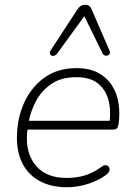

<svg xmlns="http://www.w3.org/2000/svg" viewBox="-20 -778 563 806"><path d="M261 8Q196 8 148.5 -17Q101 -42 76 -88.5Q51 -135 51 -200Q51 -277 80 -343.5Q109 -410 165 -451Q221 -492 301 -492Q355 -492 391.5 -472.5Q428 -453 449.5 -420Q471 -387 477.5 -345Q484 -303 478 -259Q476 -245 471 -239.5Q466 -234 453 -234H80L86 -271H458L439 -259Q447 -313 435.5 -357Q424 -401 391.5 -427.5Q359 -454 300 -454Q237 -454 195.5 -425.5Q154 -397 131 -353.5Q108 -310 100 -264L97 -246Q81 -150 124.5 -90.5Q168 -31 259 -31Q301 -31 336 -41.5Q371 -52 405 -77Q414 -84 421 -84.5Q428 -85 433 -81.5Q438 -78 439.5 -72Q441 -66 438 -58.5Q435 -51 427 -45Q394 -20 349.5 -6Q305 8 261 8ZM364 -740 440 -565Q443 -557 440.5 -552Q438 -547 432 -545Q426 -543 420 -545Q414 -547 411 -553L334 -710L219 -552Q214 -546 207.5 -544Q201 -542 196 -544.5Q191 -547 189.5 -553Q188 -559 193 -567L306 -740Q314 -751 321.5 -754.5Q329 -758 338 -758Q356 -758 364 -740Z"/></svg>

Font: Nunito Variable Extra Light
Style: Italic
Weight: 200
Italic angle: -9°
Designer: Vernon Adams
Foundry: Vernon Adams
Version: Version 3.602